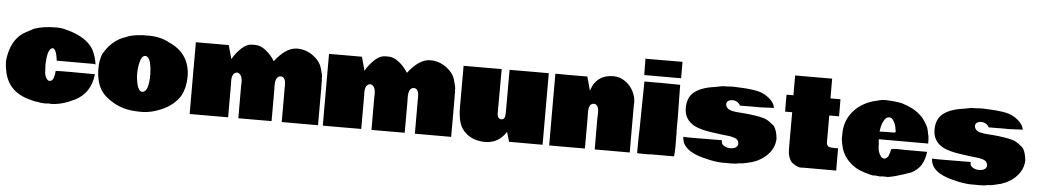

<svg xmlns="http://www.w3.org/2000/svg" viewBox="-40 -1158 8427 1560"><g transform="rotate(5 4173.0 -378.0)"><path d="M383.8 15.1 344.7 17.6Q314.9 17.6 286.1 10.7Q266.6 10.7 233.4 0.5Q122.1 -25.9 67.4 -90.8L58.6 -101.1Q16.1 -155.8 3.4 -248L2 -258.3Q0 -273.9 0 -295.7Q0 -317.4 8.3 -354.5Q39.1 -491.7 137.7 -543.9L203.6 -579.1Q276.9 -605.5 386.2 -605.5Q427.7 -605.5 462.9 -594.7L472.7 -591.8Q472.2 -591.8 472.2 -592.3H473.1Q638.7 -548.3 693.4 -446.8L694.3 -443.4Q718.8 -394 727.1 -333L715.8 -336.9H410.2L407.7 -355Q399.9 -411.1 381.3 -429.7L371.6 -435.5Q328.6 -432.6 323.2 -318.4Q322.8 -302.7 321.8 -299.8L322.3 -284.2L323.7 -255.9Q323.7 -252.4 324.2 -248.5L329.1 -243.7H323.7Q326.2 -207 339.1 -187.5Q352.1 -168 365.2 -168Q390.1 -168 399.4 -198.2Q408.7 -228.5 408.7 -253.4Q446.3 -255.4 522 -255.4H540.5L587.4 -254.9H634.3L728.5 -254.4Q713.4 -97.7 580.6 -32.7Q570.8 -29.3 553.7 -21.5L535.2 -12.7Q457.5 17.1 393.1 17.1Q386.2 17.1 383.8 15.1Z M1481 -295.4Q1480 -290.5 1480 -289.6V-285.6Q1478.5 -205.1 1442.9 -140.6H1443.4Q1393.6 -64.5 1304.4 -23.4Q1215.3 17.6 1128.9 17.6Q1042.5 17.6 985.6 0.7Q928.7 -16.1 880.4 -48.3Q832 -80.6 808.6 -110.4Q752.9 -180.7 752.9 -309.1Q752.9 -313.5 754.4 -316.4V-324.2Q752.9 -326.2 752.9 -328.1L753.9 -333.5H753.4Q762.7 -418.9 789.6 -445.8Q789.6 -451.2 796.4 -458V-457.5L803.7 -469.2Q861.3 -543 935.5 -570.3L952.6 -576.7Q984.9 -592.3 1043 -600.1L1058.6 -601.6Q1062 -602.1 1072.5 -602.5Q1083 -603 1087.4 -604.5L1108.4 -604Q1109.9 -604.5 1111.8 -604.5Q1113.8 -604.5 1116.2 -604L1115.7 -604.5Q1118.7 -603 1124.5 -603Q1126.5 -605 1131.3 -605Q1237.3 -605 1311.5 -561.5L1321.3 -557.1Q1481 -480.5 1481 -295.4ZM1177.2 -292.5Q1175.3 -389.6 1149.4 -423.8Q1138.7 -438 1123.3 -438Q1107.9 -438 1096.2 -420.2Q1084.5 -402.3 1077.4 -364.3Q1070.3 -326.2 1070.3 -296.6Q1070.3 -267.1 1073 -245.8Q1075.7 -224.6 1081.1 -200.9Q1086.4 -177.2 1097.7 -161.4Q1108.9 -145.5 1123 -145.5Q1177.2 -145.5 1177.2 -292.5Z M2167 -486.3Q2257.8 -605 2348.1 -605Q2438.5 -605 2507.3 -538.1Q2541 -504.9 2552.7 -464.4L2556.2 -451.2Q2569.3 -405.3 2569.3 -394.3Q2569.3 -383.3 2567.4 -376.5Q2570.8 -373.5 2570.8 -367.7L2569.8 -348.6Q2570.8 -313.5 2570.8 -299.3V0.5H2274.9L2274.4 -286.6L2274.9 -297.4Q2274.9 -368.2 2235.4 -368.2Q2190.9 -368.2 2190.9 -290L2191.9 -256.3V0L2056.2 0.5H1920.9L1920.4 -261.7L1921.4 -293.5Q1921.4 -356.9 1882.3 -368.7Q1836.4 -366.2 1836.4 -297.9L1837.4 -268.6V0L1680.2 0.5H1523.9L1523.4 -293V-584.5L1657.2 -585H1791.5L1794.9 -573.2Q1813 -509.3 1822.3 -473.6Q1854 -528.3 1896.2 -566.7Q1938.5 -605 1980.5 -605Q1993.7 -605 2006.8 -605Q2049.3 -605 2093.8 -570.1Q2138.2 -535.2 2167 -486.3Z M3252.9 -486.3Q3343.8 -605 3434.1 -605Q3524.4 -605 3593.3 -538.1Q3627 -504.9 3638.7 -464.4L3642.1 -451.2Q3655.3 -405.3 3655.3 -394.3Q3655.3 -383.3 3653.3 -376.5Q3656.7 -373.5 3656.7 -367.7L3655.8 -348.6Q3656.7 -313.5 3656.7 -299.3V0.5H3360.8L3360.4 -286.6L3360.8 -297.4Q3360.8 -368.2 3321.3 -368.2Q3276.9 -368.2 3276.9 -290L3277.8 -256.3V0L3142.1 0.5H3006.8L3006.3 -261.7L3007.3 -293.5Q3007.3 -356.9 2968.3 -368.7Q2922.4 -366.2 2922.4 -297.9L2923.3 -268.6V0L2766.1 0.5H2609.9L2609.4 -293V-584.5L2743.2 -585H2877.4L2880.9 -573.2Q2898.9 -509.3 2908.2 -473.6Q2939.9 -528.3 2982.2 -566.7Q3024.4 -605 3066.4 -605Q3079.6 -605 3092.8 -605Q3135.3 -605 3179.7 -570.1Q3224.1 -535.2 3252.9 -486.3Z M4017.6 -537.1 4016.6 -227.1Q4016.6 -177.2 4052.2 -177.2Q4082 -177.2 4082 -230V-583.5L4242.7 -584H4401.9L4402.3 -0.5H4128.9L4106 -79.6Q4043.5 17.6 3934.6 17.6Q3840.8 17.6 3776.9 -36.1L3777.3 -39.6Q3769 -42 3756.8 -57.4Q3744.6 -72.8 3738.3 -84Q3706.5 -141.6 3706.5 -253.4L3707 -269V-583.5H3862.3L4017.6 -584Z M4585.4 -584 4716.3 -584.5Q4718.8 -574.2 4725.1 -552.2Q4731.4 -530.3 4737.3 -508.3L4746.6 -471.7Q4766.1 -521 4770.5 -526.4L4778.3 -536.1Q4827.6 -605.5 4929.7 -605.5Q4978 -605.5 5021.7 -576.4Q5065.4 -547.4 5089.8 -500.7Q5114.3 -454.1 5114.3 -402.3Q5114.3 -396.5 5112.8 -393.1V-92.8L5113.3 0.5H4827.6L4826.7 -243.7L4828.6 -293.5Q4828.6 -368.2 4789.1 -368.2Q4746.6 -368.2 4746.6 -297.4Q4746.6 -281.7 4747.1 -275.9V-268.6L4747.6 -260.3V0L4602.1 0.5H4456.1L4455.6 -292.5V-584.5Z M5476.1 -770.5 5476.6 -636.7H5175.8Q5175.8 -683.6 5174.8 -703.6L5174.3 -769.5ZM5169.4 -769.5 5174.3 -774.4V-769.5ZM5478 -154.8 5478.5 -150.4 5479 -77.1Q5479 -57.1 5477.1 -29.3Q5475.1 -1.5 5473.6 -0.5L5464.8 0.5H5287.1L5266.6 2.4Q5190.4 2.4 5173.8 0.5V-2.9L5173.3 -12.2V-34.2Q5173.3 -130.4 5176.3 -193.8L5181.6 -569.8V-584.5L5219.7 -585L5228 -584.5H5242.2L5254.4 -584L5260.7 -584.5H5295.9L5303.2 -585L5469.7 -583Q5471.7 -583.5 5472.7 -583.5Q5473.6 -583.5 5473.6 -580.6L5474.1 -534.2Q5474.6 -487.8 5476.1 -409.9Q5477.5 -332 5477.5 -299.8L5477.1 -238.8V-212.9L5478.5 -187V-171.9Q5478.5 -171.4 5478 -169.9Z M6138.7 -457.5 6094.2 -458Q6054.7 -458 5971.7 -457Q5965.8 -473.1 5948 -484.4Q5930.2 -495.6 5908.7 -495.6Q5887.2 -495.6 5873.5 -486.1Q5859.9 -476.6 5859.9 -459.5Q5859.9 -442.4 5872.8 -428.7Q5885.7 -415 5909.2 -409.4Q5932.6 -403.8 5955.8 -401.9Q5979 -399.9 6010 -397.9Q6041 -396 6056.9 -393.3Q6072.8 -390.6 6097.2 -387.7Q6140.6 -381.8 6174.1 -371.8Q6207.5 -361.8 6244.1 -330.1Q6251.5 -326.7 6263.7 -312Q6285.6 -278.3 6291.5 -214.4Q6289.1 -144 6240.2 -89.6Q6191.4 -35.2 6116.7 -10.7Q6110.8 -7.8 6102.1 -6.8L6085.4 -2.9Q6038.1 10.7 6003.4 10.7Q5982.4 17.6 5936 17.6L5923.8 17.1H5888.2L5882.8 17.6Q5807.1 17.6 5720.7 -6.8V-6.3Q5536.6 -51.8 5536.1 -164.6Q5562 -162.6 5607.9 -162.6Q5653.8 -162.6 5732.2 -163.3Q5810.5 -164.1 5851.1 -164.1Q5850.6 -161.1 5850.6 -154.3Q5850.6 -132.8 5872.6 -119.1Q5894.5 -105.5 5923.3 -105.5Q5952.1 -105.5 5968.8 -116.7Q5985.4 -127.9 5985.4 -145.8Q5985.4 -163.6 5976.1 -175.5Q5966.8 -187.5 5948.7 -193.4Q5930.7 -199.2 5915.3 -201.9Q5899.9 -204.6 5875.5 -206.5Q5851.1 -208.5 5839.4 -210.4Q5827.6 -212.4 5804.7 -215.6Q5781.7 -218.8 5764.4 -220.9Q5747.1 -223.1 5723.9 -227.5Q5700.7 -231.9 5682.9 -236.6Q5665 -241.2 5644.5 -249Q5624 -256.8 5608.9 -266.1Q5535.2 -312 5535.2 -399.9Q5535.2 -478.5 5579.6 -521.5Q5635.3 -574.7 5760.3 -590.8Q5772.9 -592.8 5796.4 -597.9Q5819.8 -603 5828.6 -603Q5837.4 -603 5840.3 -602.1L5902.3 -605.5L5988.3 -601.6Q5993.2 -601.1 6016.6 -599.6Q6074.7 -595.2 6118.9 -583.3Q6163.1 -571.3 6203.4 -536.6Q6243.7 -502 6249.5 -461.4L6246.1 -462.4Z M6702.1 -243.2 6701.7 -235.8Q6701.7 -218.8 6702.9 -210.7Q6704.1 -202.6 6712.9 -191.7Q6721.7 -180.7 6770 -180.7L6783.2 -180.2Q6790.5 -180.2 6796.4 -181.6L6796.9 0.5H6529.8L6513.2 1.5H6507.8Q6489.7 1.5 6468.3 -10.3Q6446.8 -22 6436.3 -31Q6425.8 -40 6418.5 -54.2Q6404.8 -80.6 6402.1 -106.2Q6399.4 -131.8 6399.4 -169.9V-440.4H6341.8L6341.3 -508.8V-578.6H6397.5V-740.2H6548.3L6699.2 -740.7L6699.7 -579.6H6781.2L6781.7 -509.8V-440.4H6702.1Z M7095.7 -598.6Q7117.7 -605 7142.6 -605Q7167.5 -605 7189.9 -603L7210.4 -601.1Q7258.8 -596.7 7284.7 -589.8V-590.3L7294.9 -585.9Q7397.5 -554.2 7454.6 -489.3V-489.7Q7467.8 -474.1 7487.1 -442.6Q7506.3 -411.1 7506.3 -398.9L7510.3 -385.7L7512.7 -371.6Q7522 -338.9 7522 -316.9Q7522 -294.9 7522.5 -283.2H7120.1V-267.1Q7123 -255.9 7123 -243.7Q7123 -231.4 7123.3 -224.4Q7123.5 -217.3 7124.5 -210.7Q7125.5 -204.1 7125.7 -200Q7126 -195.8 7127.9 -190.2Q7129.9 -184.6 7130.1 -182.6Q7130.4 -180.7 7133.1 -174.8Q7135.7 -168.9 7137.5 -163.8Q7139.2 -158.7 7144 -153.8V-154.3L7149.4 -144Q7158.7 -133.8 7174.8 -129.4Q7201.7 -135.3 7211.2 -157.2Q7220.7 -179.2 7227.1 -211.9Q7244.6 -216.8 7276.9 -216.8L7339.4 -215.3H7519.5Q7513.7 -155.8 7484.4 -106H7484.9Q7459.5 -65.9 7405.8 -37.1Q7253.9 16.1 7210.9 16.1Q7203.1 16.1 7198.2 15.1H7187L7182.6 15.6H7178.2Q7174.3 15.6 7168.5 14.6Q7163.6 17.6 7156.7 17.6L7114.3 12.7Q7110.8 14.2 7100.3 14.2Q7089.8 14.2 7045.4 1V1.5L7033.7 -2L7022 -5.9Q6948.7 -27.3 6896.5 -81.3Q6844.2 -135.3 6829.6 -207Q6828.1 -215.8 6824.2 -233.6Q6820.3 -251.5 6820.3 -257.8V-281.2Q6820.3 -289.6 6820.8 -293.9V-301.3Q6820.8 -404.8 6882.3 -480.2Q6943.8 -555.7 7047.4 -586.4L7059.1 -589.8Q7085 -594.2 7096.2 -599.1ZM7241.7 -347.7 7252 -354Q7243.7 -406.7 7236.3 -421.6Q7229 -436.5 7222.2 -447.3Q7209.5 -467.8 7188.7 -467.8Q7168 -467.8 7153.3 -447.3Q7127.4 -411.1 7120.6 -345.7Q7151.9 -347.7 7178.2 -347.7Z M8167.5 -457.5 8123 -458Q8083.5 -458 8000.5 -457Q7994.6 -473.1 7976.8 -484.4Q7959 -495.6 7937.5 -495.6Q7916 -495.6 7902.3 -486.1Q7888.7 -476.6 7888.7 -459.5Q7888.7 -442.4 7901.6 -428.7Q7914.6 -415 7938 -409.4Q7961.4 -403.8 7984.6 -401.9Q8007.8 -399.9 8038.8 -397.9Q8069.8 -396 8085.7 -393.3Q8101.6 -390.6 8126 -387.7Q8169.4 -381.8 8202.9 -371.8Q8236.3 -361.8 8272.9 -330.1Q8280.3 -326.7 8292.5 -312Q8314.5 -278.3 8320.3 -214.4Q8317.9 -144 8269 -89.6Q8220.2 -35.2 8145.5 -10.7Q8139.6 -7.8 8130.9 -6.8L8114.3 -2.9Q8066.9 10.7 8032.2 10.7Q8011.2 17.6 7964.8 17.6L7952.6 17.1H7917L7911.6 17.6Q7835.9 17.6 7749.5 -6.8V-6.3Q7565.4 -51.8 7564.9 -164.6Q7590.8 -162.6 7636.7 -162.6Q7682.6 -162.6 7761 -163.3Q7839.4 -164.1 7879.9 -164.1Q7879.4 -161.1 7879.4 -154.3Q7879.4 -132.8 7901.4 -119.1Q7923.3 -105.5 7952.1 -105.5Q7981 -105.5 7997.6 -116.7Q8014.2 -127.9 8014.2 -145.8Q8014.2 -163.6 8004.9 -175.5Q7995.6 -187.5 7977.5 -193.4Q7959.5 -199.2 7944.1 -201.9Q7928.7 -204.6 7904.3 -206.5Q7879.9 -208.5 7868.2 -210.4Q7856.4 -212.4 7833.5 -215.6Q7810.5 -218.8 7793.2 -220.9Q7775.9 -223.1 7752.7 -227.5Q7729.5 -231.9 7711.7 -236.6Q7693.8 -241.2 7673.3 -249Q7652.8 -256.8 7637.7 -266.1Q7564 -312 7564 -399.9Q7564 -478.5 7608.4 -521.5Q7664.1 -574.7 7789.1 -590.8Q7801.8 -592.8 7825.2 -597.9Q7848.6 -603 7857.4 -603Q7866.2 -603 7869.1 -602.1L7931.2 -605.5L8017.1 -601.6Q8022 -601.1 8045.4 -599.6Q8103.5 -595.2 8147.7 -583.3Q8191.9 -571.3 8232.2 -536.6Q8272.5 -502 8278.3 -461.4L8274.9 -462.4Z"/></g></svg>

Font: Bowlby One
Style: Regular
Weight: 400
Designer: vernon adams
Foundry: vernon adams
Version: Version 1.001